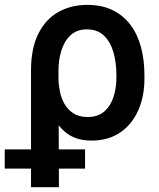

<svg xmlns="http://www.w3.org/2000/svg" viewBox="-71 -573 658 796"><path d="M57.6 203.1V-284.2Q58.1 -373 87.6 -432.6Q117.2 -492.2 169.7 -522.5Q222.2 -552.7 291 -552.7Q351.6 -552.7 396.2 -530.8Q440.9 -508.8 470.2 -469.5Q499.5 -430.2 513.7 -377Q527.8 -323.7 527.8 -260.3V-250.5Q528.3 -173.8 502 -115Q475.6 -56.2 426.5 -23.2Q377.4 9.8 309.1 9.8Q250 9.8 211.4 -16.6Q172.9 -43 149.2 -90.6Q125.5 -138.2 109.9 -202.1L171.4 -249Q171.4 -224.1 176.8 -196Q182.1 -168 195.8 -143.3Q209.5 -118.7 232.9 -103.3Q256.3 -87.9 292 -87.9Q335.4 -87.9 361.6 -111.1Q387.7 -134.3 399.7 -171.6Q411.6 -209 411.6 -250.5V-260.3Q411.6 -313.5 399.2 -356.7Q386.7 -399.9 359.9 -425.5Q333 -451.2 289.1 -451.2Q247.1 -451.2 220.9 -426.3Q194.8 -401.4 182.9 -361.6Q170.9 -321.8 171.4 -277.8L173.3 203.1ZM-51.3 126V46.4H281.7V126Z"/></svg>

Font: Inter Cardless Tabular Medium
Style: Regular
Weight: 500
Designer: Rasmus Andersson
Foundry: rsms
Version: Version 4.000;git-4fc901f